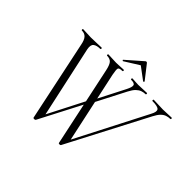

<svg xmlns="http://www.w3.org/2000/svg" viewBox="-169 -994 1227 1227"><g transform="rotate(45 444.0 -380.5)"><path d="M489 -1 374 -542Q366 -581 353 -597Q340 -613 312 -613Q309 -613 309 -619Q309 -625 312 -625Q329 -625 348 -623.5Q367 -622 385 -622Q406 -622 422 -623.5Q438 -625 450 -625Q455 -625 455 -619Q455 -613 450 -613Q423 -613 419 -603Q415 -593 423 -552L530 -56L497 -11L774 -550Q793 -585 782 -599Q771 -613 723 -613Q719 -613 719 -619Q719 -625 723 -625Q743 -625 761.5 -623.5Q780 -622 808 -622Q832 -622 847 -623.5Q862 -625 884 -625Q888 -625 888 -619Q888 -613 884 -613Q867 -613 851 -607.5Q835 -602 820.5 -587.5Q806 -573 791 -544L508 -1Q506 3 498 3Q490 3 489 -1ZM260 -1 146 -542Q139 -581 124.5 -597Q110 -613 84 -613Q81 -613 81 -619Q81 -625 84 -625Q101 -625 120 -623.5Q139 -622 156 -622Q186 -622 209 -623.5Q232 -625 251 -625Q255 -625 255 -619Q255 -613 251 -613Q219 -613 203 -600.5Q187 -588 194 -552L302 -56L269 -11L437 -339L447 -323L280 -1Q277 3 269 3Q261 3 260 -1ZM453 -323 443 -339 551 -550Q569 -585 565 -599Q561 -613 530 -613Q526 -613 526 -619Q526 -625 530 -625Q543 -625 554.5 -623.5Q566 -622 585 -622Q608 -622 623.5 -623.5Q639 -625 661 -625Q664 -625 664 -619Q664 -613 661 -613Q644 -613 628 -607.5Q612 -602 597 -587.5Q582 -573 567 -544ZM409 -660Q408 -659 404.5 -662Q401 -665 403 -667L508 -759Q512 -764 517.5 -764Q523 -764 526 -759L598 -667Q600 -665 596.5 -661.5Q593 -658 591 -660L508 -722Z"/></g></svg>

Font: Cormorant Garamond Light
Style: Italic
Weight: 300
Italic angle: -10°
Designer: Christian Thalmann (Catharsis Fonts)
Foundry: Catharsis Fonts
Version: Version 4.001